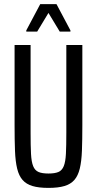

<svg xmlns="http://www.w3.org/2000/svg" viewBox="-20 -907 472 935"><path d="M216 8Q169 8 138.5 -1Q108 -10 90 -30.5Q72 -51 63.5 -86Q55 -121 53 -173Q51 -225 51 -298V-688H129V-261Q129 -197 131 -158Q133 -119 141.5 -98Q150 -77 167.5 -69.5Q185 -62 216 -62Q247 -62 264.5 -69.5Q282 -77 290.5 -98Q299 -119 301 -158Q303 -197 303 -261V-688H381V-298Q381 -225 379 -173Q377 -121 368.5 -86Q360 -51 342 -30.5Q324 -10 293.5 -1Q263 8 216 8ZM108 -753V-759L176 -887H255L323 -759V-753H271L216 -844L161 -753Z"/></svg>

Font: Saira ExtraCondensed Medium
Style: Regular
Weight: 500
Width: 2
Designer: Hector Gatti with collaboration of the Omnibus-Type team
Foundry: Omnibus-Type
Version: Version 1.101